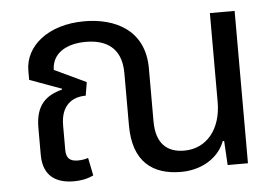

<svg xmlns="http://www.w3.org/2000/svg" viewBox="-45 -618 998 688"><g transform="rotate(-5 454.5 -274.0)"><path d="M194 10C216 10 240 7 265 -5L252 -69C241 -65 228 -63 215 -63C186 -63 173 -75 173 -105V-193C173 -264 213 -292 263 -292L271 -340L157 -394C158 -453 209 -484 280 -484C346 -484 408 -457 408 -361V-172C408 -41 478 10 580 10C652 10 715 -26 738 -87H743L748 0H821V-548H732V-228C732 -130 678 -65 598 -65C536 -65 497 -99 497 -179V-370C497 -508 391 -558 281 -558C150 -558 66 -487 66 -399V-366L181 -324L180 -321C123 -306 84 -275 84 -192V-95C84 -13 137 10 194 10Z"/></g></svg>

Font: Noto Sans Thai
Style: Regular
Weight: 400
Designer: Monotype Design Team
Foundry: Monotype Imaging Inc.
Version: Version 1.901